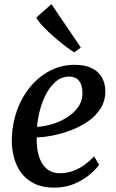

<svg xmlns="http://www.w3.org/2000/svg" viewBox="-20 -874 549 905"><path d="M447 -97.5Q433.5 -77 403.8 -51.8Q374 -26.5 331.2 -8Q288.5 10.5 235 10.5Q180.5 10.5 142 -8.5Q103.5 -27.5 80 -59.5Q56.5 -91.5 46 -131.2Q35.5 -171 35.5 -212.5Q36.5 -285.5 59 -350Q81.5 -414.5 121.8 -463.5Q162 -512.5 215.5 -540.5Q269 -568.5 331.5 -568.5Q381.5 -568.5 413.2 -552.5Q445 -536.5 460.5 -508.8Q476 -481 476.5 -446.5Q477 -399.5 454.5 -363.5Q432 -327.5 395 -302Q358 -276.5 314.2 -260Q270.5 -243.5 228 -235.2Q185.5 -227 153.5 -226.5Q152 -194 157.2 -163.8Q162.5 -133.5 175.2 -109.5Q188 -85.5 209.8 -71.5Q231.5 -57.5 262 -57.5Q294 -57.5 322.8 -67.8Q351.5 -78 377 -96Q402.5 -114 423.5 -137.5ZM306.5 -513Q271 -513 244 -490.5Q217 -468 198 -432Q179 -396 168.2 -354.8Q157.5 -313.5 154.5 -276Q180.5 -277 210.2 -284.5Q240 -292 268 -305.2Q296 -318.5 319.2 -337.8Q342.5 -357 356 -382Q369.5 -407 368.5 -437.5Q368 -475 351.8 -494Q335.5 -513 306.5 -513ZM330.5 -627Q315 -636 289.2 -655.5Q263.5 -675 235.2 -699.5Q207 -724 184 -748.2Q161 -772.5 151 -791L222.5 -854.5L361 -650Z"/></svg>

Font: Merriweather 20pt Medium
Style: Italic
Weight: 500
Italic angle: -7.8°
Version: Version 2.101